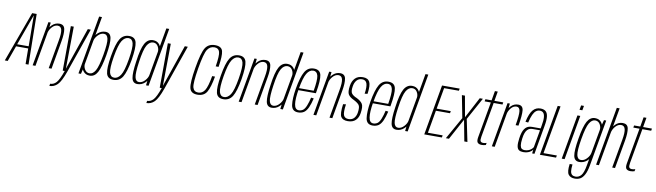

<svg xmlns="http://www.w3.org/2000/svg" viewBox="-76 -1543 8646 2530"><g transform="rotate(10 4247.0 -278.0)"><path d="M-29.5 0H9.5L84.5 -209H247L248.5 0H288L278 -676H217.5ZM94 -238 242.5 -648.5H244L248 -238Z M343 0H381L471 -510L480 -596.5H449ZM558 0H596L662.5 -379.5Q681 -484.5 670 -543.2Q659 -602 595.5 -602Q539 -602 496.2 -559.5Q453.5 -517 444 -465L458.5 -445Q467 -494 502 -533.2Q537 -572.5 578 -572.5Q621.5 -572.5 632.5 -526.8Q643.5 -481 625.5 -383Z M745.5 0H808.5L1016 -596H976L782.5 -32.5H782L788.5 -596H749ZM607 229Q668 229 713.8 184.2Q759.5 139.5 808.5 0L772.5 -0.5Q730 121 694.8 160Q659.5 199 612 199Z M956 0H989.5L1006 -70L1132.5 -785H1094.5ZM1106.5 3.5Q1171.5 3.5 1209.2 -65.2Q1247 -134 1276 -299.5Q1304 -464.5 1290.8 -533.2Q1277.5 -602 1212 -602Q1157 -602 1113.8 -563.8Q1070.5 -525.5 1063.5 -484.5L1074 -455.5Q1081 -496.5 1118 -534.5Q1155 -572.5 1196 -572.5Q1240.5 -572.5 1253 -516.2Q1265.5 -460 1237.5 -299Q1209.5 -138.5 1176.5 -82.2Q1143.5 -26 1099.5 -26Q1058 -26 1034.5 -64.2Q1011 -102.5 1018.5 -144L997.5 -114Q990 -73 1020.8 -34.8Q1051.5 3.5 1106.5 3.5Z M1424 3.5Q1503 3.5 1545 -63.8Q1587 -131 1616 -299Q1643.5 -466 1626.2 -534Q1609 -602 1530.5 -602Q1451 -602 1408.8 -534.2Q1366.5 -466.5 1338.5 -299Q1310.5 -131.5 1327.8 -64Q1345 3.5 1424 3.5ZM1428.5 -26Q1380 -26 1364.8 -81.5Q1349.5 -137 1376.5 -298.5Q1404 -460 1440.2 -516.5Q1476.5 -573 1525.5 -573Q1574.5 -573 1589.5 -517Q1604.5 -461 1577.5 -298.5Q1550.5 -137.5 1514 -81.8Q1477.5 -26 1428.5 -26Z M1860 0H1894L2032 -785H1994L1868 -70ZM1744 3.5Q1800 3.5 1842.5 -34.8Q1885 -73 1893 -114L1881.5 -144Q1874 -102.5 1838 -64.2Q1802 -26 1760 -26Q1718 -26 1705.8 -80.2Q1693.5 -134.5 1716 -288Q1739.5 -456 1773.5 -514.2Q1807.5 -572.5 1856.5 -572.5Q1899 -572.5 1921.2 -534.5Q1943.5 -496.5 1936.5 -455.5L1957 -484.5Q1965 -525.5 1934.8 -563.8Q1904.5 -602 1849 -602Q1779 -602 1739.8 -530.8Q1700.5 -459.5 1678 -286.5Q1655 -129.5 1668.2 -63Q1681.5 3.5 1744 3.5Z M2043.5 0H2106.5L2314 -596H2274L2080.5 -32.5H2080L2086.5 -596H2047ZM1905 229Q1966 229 2011.8 184.2Q2057.5 139.5 2106.5 0L2070.5 -0.5Q2028 121 1992.8 160Q1957.5 199 1910 199Z M2547.5 4Q2634.5 4 2672.2 -60.5Q2710 -125 2735.5 -271H2697.5Q2672.5 -127 2640 -76.2Q2607.5 -25.5 2552 -25.5Q2495.5 -25.5 2480 -80.2Q2464.5 -135 2498.5 -339Q2534 -546.5 2569 -598.2Q2604 -650 2661.5 -650Q2717 -650 2731.2 -602.2Q2745.5 -554.5 2721 -405.5H2759.5Q2784 -555.5 2768.5 -617.5Q2753 -679.5 2665 -679.5Q2578 -679.5 2536.5 -613.8Q2495 -548 2460 -339Q2425.5 -133.5 2442.5 -64.8Q2459.5 4 2547.5 4Z M2894 3.5Q2973 3.5 3015 -63.8Q3057 -131 3086 -299Q3113.5 -466 3096.2 -534Q3079 -602 3000.5 -602Q2921 -602 2878.8 -534.2Q2836.5 -466.5 2808.5 -299Q2780.5 -131.5 2797.8 -64Q2815 3.5 2894 3.5ZM2898.5 -26Q2850 -26 2834.8 -81.5Q2819.5 -137 2846.5 -298.5Q2874 -460 2910.2 -516.5Q2946.5 -573 2995.5 -573Q3044.5 -573 3059.5 -517Q3074.5 -461 3047.5 -298.5Q3020.5 -137.5 2984 -81.8Q2947.5 -26 2898.5 -26Z M3100 0H3138L3228 -510L3237 -596.5H3206ZM3315 0H3353L3419.5 -379.5Q3438 -484.5 3427 -543.2Q3416 -602 3352.5 -602Q3296 -602 3253.2 -559.5Q3210.5 -517 3201 -465L3215.5 -445Q3224 -494 3259 -533.2Q3294 -572.5 3335 -572.5Q3378.5 -572.5 3389.5 -526.8Q3400.5 -481 3382.5 -383Z M3657 0H3691L3829 -785H3791L3665 -70ZM3541 3.5Q3597 3.5 3639.5 -34.8Q3682 -73 3690 -114L3678.5 -144Q3671 -102.5 3635 -64.2Q3599 -26 3557 -26Q3515 -26 3502.8 -80.2Q3490.5 -134.5 3513 -288Q3536.5 -456 3570.5 -514.2Q3604.5 -572.5 3653.5 -572.5Q3696 -572.5 3718.2 -534.5Q3740.5 -496.5 3733.5 -455.5L3754 -484.5Q3762 -525.5 3731.8 -563.8Q3701.5 -602 3646 -602Q3576 -602 3536.8 -530.8Q3497.5 -459.5 3475 -286.5Q3452 -129.5 3465.2 -63Q3478.5 3.5 3541 3.5Z M3894.5 3.5 3899.5 -25.5Q3848.5 -25.5 3838 -95Q3827 -164.5 3850 -300.5Q3876.5 -455.5 3912.5 -514.5Q3947.5 -573 3997 -573Q4048 -573 4061.5 -515Q4073 -458.5 4048.5 -313.5H3846L3841.5 -286H4082.5Q4084 -294 4085 -301Q4113.5 -463.5 4098.5 -533Q4083.5 -602 4002 -602Q3922.5 -602 3881 -531Q3839.5 -460.5 3812 -300Q3789 -160.5 3801 -78Q3813.5 3.5 3894.5 3.5ZM3899.5 -25.5 3894.5 3.5Q3939 3.5 3971.5 -17Q4003.5 -38 4027.5 -90.5Q4050.5 -143 4066.5 -213.5L4030.5 -218Q4017.5 -159 3998 -109.5Q3978.5 -60 3954 -42.5Q3928.5 -25.5 3899.5 -25.5Z M4100 0H4138L4228 -510L4237 -596.5H4206ZM4315 0H4353L4419.5 -379.5Q4438 -484.5 4427 -543.2Q4416 -602 4352.5 -602Q4296 -602 4253.2 -559.5Q4210.5 -517 4201 -465L4215.5 -445Q4224 -494 4259 -533.2Q4294 -572.5 4335 -572.5Q4378.5 -572.5 4389.5 -526.8Q4400.5 -481 4382.5 -383Z M4559 3.5Q4625 3.5 4662.8 -32.2Q4700.5 -68 4709.5 -130.5Q4723.5 -219.5 4701.8 -254.2Q4680 -289 4624 -317Q4576.5 -336 4555 -362.8Q4533.5 -389.5 4545 -458.5Q4552.5 -510 4579.5 -541.5Q4606.5 -573 4652 -573Q4700 -573 4715.2 -530.5Q4730.5 -488 4716.5 -391.5L4754.5 -396.5Q4770.5 -512 4747.8 -557Q4725 -602 4657 -602Q4591.5 -602 4553.8 -563.8Q4516 -525.5 4506.5 -460.5Q4493.5 -376.5 4515 -343.2Q4536.5 -310 4588 -286.5Q4640.5 -260.5 4661.8 -233.8Q4683 -207 4671 -130Q4664 -84.5 4637.8 -55Q4611.5 -25.5 4563.5 -25.5Q4515.5 -25.5 4499 -62.5Q4482.5 -99.5 4498.5 -211L4460.5 -206Q4443 -76 4467.2 -36.2Q4491.5 3.5 4559 3.5Z M4891.5 3.5 4896.5 -25.5Q4845.5 -25.5 4835 -95Q4824 -164.5 4847 -300.5Q4873.5 -455.5 4909.5 -514.5Q4944.5 -573 4994 -573Q5045 -573 5058.5 -515Q5070 -458.5 5045.5 -313.5H4843L4838.5 -286H5079.5Q5081 -294 5082 -301Q5110.5 -463.5 5095.5 -533Q5080.5 -602 4999 -602Q4919.5 -602 4878 -531Q4836.5 -460.5 4809 -300Q4786 -160.5 4798 -78Q4810.5 3.5 4891.5 3.5ZM4896.5 -25.5 4891.5 3.5Q4936 3.5 4968.5 -17Q5000.5 -38 5024.5 -90.5Q5047.5 -143 5063.5 -213.5L5027.5 -218Q5014.5 -159 4995 -109.5Q4975.5 -60 4951 -42.5Q4925.5 -25.5 4896.5 -25.5Z M5327 0H5361L5499 -785H5461L5335 -70ZM5211 3.5Q5267 3.5 5309.5 -34.8Q5352 -73 5360 -114L5348.5 -144Q5341 -102.5 5305 -64.2Q5269 -26 5227 -26Q5185 -26 5172.8 -80.2Q5160.5 -134.5 5183 -288Q5206.5 -456 5240.5 -514.2Q5274.5 -572.5 5323.5 -572.5Q5366 -572.5 5388.2 -534.5Q5410.5 -496.5 5403.5 -455.5L5424 -484.5Q5432 -525.5 5401.8 -563.8Q5371.5 -602 5316 -602Q5246 -602 5206.8 -530.8Q5167.5 -459.5 5145 -286.5Q5122 -129.5 5135.2 -63Q5148.5 3.5 5211 3.5Z M5583 0H5819L5824 -29.5H5626.5L5680 -333.5H5869L5874 -362.5H5685L5735 -645.5H5932.5L5938 -675H5702Z M5872 0H5913.5L6066 -281L6119 0H6160.5L6099 -298L6262.5 -596H6220.5L6072.5 -316L6022.5 -596H5981.5L6039.5 -298Z M6351.5 5.5Q6379.5 5.5 6406.5 -3L6412 -32Q6389.5 -24 6368 -24Q6342 -24 6331.5 -38.5Q6321 -53 6329.5 -101L6412 -566.5H6530L6535 -596H6417L6439 -723.5H6401L6379 -596H6296L6291 -566.5H6374L6289.5 -89Q6279.5 -32 6297.5 -13.2Q6315.5 5.5 6351.5 5.5Z M6747.5 -329H6785.5Q6811 -474 6803.8 -537.8Q6796.5 -601.5 6735.5 -601.5Q6680 -601.5 6640.8 -562.5Q6601.5 -523.5 6592.5 -469.5L6605 -453Q6612.5 -494 6644.2 -533Q6676 -572 6718.5 -572Q6758 -572 6765 -520Q6772 -468 6747.5 -329ZM6487.5 0H6525.5L6614.5 -504.5L6623.5 -596H6592.5Z M6906 3.5Q6933 3.5 6954.2 -1.8Q6975.5 -7 6991.5 -15.8Q7007.5 -24.5 7017.8 -34Q7028 -43.5 7032.5 -52L7026.5 0H7057.5L7125 -385Q7140 -467 7133.8 -514.2Q7127.5 -561.5 7102 -581.8Q7076.5 -602 7033 -602Q7004 -602 6979.5 -591.8Q6955 -581.5 6934.2 -558Q6913.5 -534.5 6897 -494.8Q6880.5 -455 6867.5 -396L6904.5 -391.5Q6920 -459.5 6938.5 -499Q6957 -538.5 6979.5 -555.5Q7002 -572.5 7029 -572.5Q7059 -572.5 7076 -554.5Q7093 -536.5 7096.5 -495.5Q7100 -454.5 7087 -385L7080 -344H6967.5Q6947.5 -344 6929 -339.8Q6910.5 -335.5 6894.2 -324.2Q6878 -313 6864.5 -293.2Q6851 -273.5 6841 -242.5Q6831 -211.5 6825 -168Q6815 -96 6822 -59.2Q6829 -22.5 6851 -9.5Q6873 3.5 6906 3.5ZM6919.5 -25Q6897 -25 6881.5 -36.2Q6866 -47.5 6861 -78.8Q6856 -110 6864 -170Q6870 -216.5 6881.2 -245.8Q6892.5 -275 6907.8 -290.8Q6923 -306.5 6940 -312.2Q6957 -318 6974.5 -318H7075.5L7034.5 -85.5Q7027.5 -72.5 7011.8 -58.2Q6996 -44 6973 -34.5Q6950 -25 6919.5 -25Z M7130 0H7346.5L7352 -29.5H7173.5L7287.5 -675H7249.5Z M7422.5 0H7461L7565.5 -596.5H7527.5ZM7552.5 -735 7541.5 -674.5H7579.5L7590.5 -735Z M7635.5 229.5Q7677 229.5 7708.2 212.8Q7739.5 196 7764.2 151Q7789 106 7803.5 24.5L7913 -596H7883L7858.5 -503L7765 25.5Q7746.5 132.5 7715.5 167.2Q7684.5 202 7640.5 202Q7613 202 7595.5 188.2Q7578 174.5 7573.2 142.8Q7568.5 111 7575.5 51H7538Q7523.5 157 7550.8 193.2Q7578 229.5 7635.5 229.5ZM7657 3.5Q7713 3.5 7756 -32.5Q7799 -68.5 7807 -113.5L7795 -144Q7788 -102.5 7752 -64.2Q7716 -26 7674 -26Q7629.5 -26 7617 -81.8Q7604.5 -137.5 7632 -299Q7659.5 -461.5 7692.8 -517Q7726 -572.5 7770 -572.5Q7812.5 -572.5 7835 -534.5Q7857.5 -496.5 7850.5 -455.5L7871.5 -483Q7878.5 -524 7849.2 -563Q7820 -602 7763.5 -602Q7699 -602 7660.2 -534Q7621.5 -466 7594 -299Q7565.5 -133 7578.8 -64.8Q7592 3.5 7657 3.5Z M7882 0H7920L8059 -785H8021ZM8097.5 0H8135.5L8203 -381Q8221 -486 8209.5 -544Q8198 -602 8134 -602Q8077.5 -602 8035.5 -559.5Q7993.5 -517 7984 -465L7998.5 -445Q8007 -494 8041.2 -533.2Q8075.5 -572.5 8117 -572.5Q8160.5 -572.5 8171.8 -526.8Q8183 -481 8165.5 -383Z M8341 5.5Q8369 5.5 8396 -3L8401.5 -32Q8379 -24 8357.5 -24Q8331.5 -24 8321 -38.5Q8310.5 -53 8319 -101L8401.5 -566.5H8519.5L8524.5 -596H8406.5L8428.5 -723.5H8390.5L8368.5 -596H8285.5L8280.5 -566.5H8363.5L8279 -89Q8269 -32 8287 -13.2Q8305 5.5 8341 5.5Z"/></g></svg>

Font: Anybody Condensed ExtraLight
Style: Italic
Weight: 250
Width: 3
Italic angle: -10°
Version: Version 1.113;gftools[0.9.25]